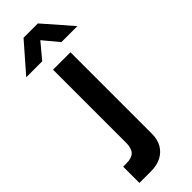

<svg xmlns="http://www.w3.org/2000/svg" viewBox="-370 -800 1061 1061"><g transform="rotate(-45 160.0 -270.0)"><path d="M85.5 -615H-39.5L104.5 -780H216.5L360.5 -615H235.5L160.5 -705ZM-10 240V113H14Q58.5 113 76.8 93Q95 73 95 32V-540H231V98Q231 140.5 212.8 172.8Q194.5 205 160.8 222.5Q127 240 82 240Z"/></g></svg>

Font: Hauora ExtraBold
Style: Regular
Weight: 800
Designer: Wayne Shih
Foundry: WCYS
Version: Version 1.001